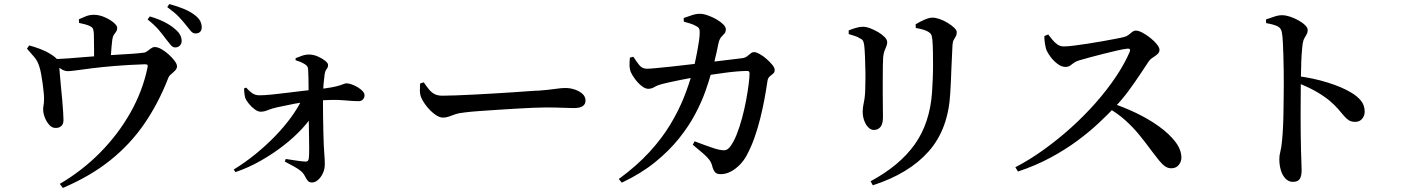

<svg xmlns="http://www.w3.org/2000/svg" viewBox="-20 -851 6960 947"><path d="M844 -617Q832 -617 822 -629Q812 -641 798 -659Q783 -680 762.5 -704Q742 -728 708 -755L719 -770Q760 -758 791.5 -742Q823 -726 844 -707Q862 -692 869 -677.5Q876 -663 876 -649Q876 -635 867 -626Q858 -617 844 -617ZM275 56Q387 -10 475 -99.5Q563 -189 623 -295Q683 -401 707 -515Q710 -527 707.5 -530.5Q705 -534 694 -534Q609 -531 544 -525.5Q479 -520 432 -514Q385 -508 356 -504Q327 -500 315 -500Q298 -500 282 -510.5Q266 -521 236 -542V-559Q272 -560 316 -563Q360 -566 403.5 -570Q447 -574 483 -576Q516 -579 554.5 -581Q593 -583 628.5 -585.5Q664 -588 688 -591Q698 -592 707 -599Q716 -606 725 -612.5Q734 -619 743 -619Q758 -619 776.5 -608.5Q795 -598 812.5 -582Q830 -566 841.5 -550.5Q853 -535 853 -524Q853 -513 844 -503.5Q835 -494 824 -485Q813 -476 809 -464Q761 -341 691.5 -240Q622 -139 524 -60.5Q426 18 290 76ZM256 -220Q238 -219 224 -234Q210 -249 201.5 -270.5Q193 -292 193 -309Q192 -318 194.5 -330Q197 -342 197 -356Q198 -369 196 -391Q194 -413 190.5 -438Q187 -463 183 -485Q179 -507 175 -519Q167 -548 150 -568.5Q133 -589 113 -611L124 -627Q150 -620 178 -609.5Q206 -599 228 -585Q254 -569 262 -558Q270 -547 272 -524Q273 -514 275 -487Q277 -460 280.5 -425.5Q284 -391 287 -357Q290 -323 291.5 -297.5Q293 -272 293 -262Q294 -241 283.5 -230.5Q273 -220 256 -220ZM444 -539Q444 -545 444 -562.5Q444 -580 444 -602.5Q444 -625 443.5 -647Q443 -669 443 -683Q442 -700 439 -708Q436 -716 424 -722Q414 -727 399.5 -731Q385 -735 370 -738L369 -756Q387 -764 404.5 -771Q422 -778 443 -778Q469 -778 495.5 -766.5Q522 -755 540 -740Q558 -725 558 -714Q558 -702 552.5 -694.5Q547 -687 541.5 -679Q536 -671 534 -656Q532 -641 530 -619.5Q528 -598 527 -577Q526 -556 526 -541ZM945 -686Q931 -686 921 -698Q911 -710 896 -729Q881 -748 861.5 -768.5Q842 -789 805 -816L815 -831Q856 -820 887 -807Q918 -794 939 -778Q959 -763 967 -748Q975 -733 975 -716Q975 -702 967 -694Q959 -686 945 -686Z M1133 -15Q1190 -50 1241.5 -92Q1293 -134 1337 -179.5Q1381 -225 1415 -271.5Q1449 -318 1470 -362L1537 -367L1536 -303Q1511 -261 1471 -217.5Q1431 -174 1379 -133.5Q1327 -93 1266.5 -58.5Q1206 -24 1141 -2ZM1519 49Q1505 49 1498 40.5Q1491 32 1485 19.5Q1479 7 1468 -4Q1452 -18 1430.5 -29.5Q1409 -41 1385 -54L1389 -67Q1416 -63 1441.5 -59Q1467 -55 1486 -54Q1501 -53 1503 -69Q1505 -83 1505 -117Q1505 -151 1504 -195.5Q1503 -240 1502.5 -288Q1502 -336 1502 -379Q1502 -392 1502 -415Q1502 -438 1501.5 -462.5Q1501 -487 1500 -504Q1500 -516 1496.5 -522Q1493 -528 1484 -534Q1473 -541 1462 -545.5Q1451 -550 1438 -554V-564Q1450 -569 1468 -575.5Q1486 -582 1504 -582Q1526 -582 1547.5 -572.5Q1569 -563 1583.5 -551.5Q1598 -540 1598 -531Q1598 -518 1591 -510.5Q1584 -503 1581 -483Q1578 -462 1576 -438Q1574 -414 1574 -395Q1573 -378 1573 -345.5Q1573 -313 1573.5 -274Q1574 -235 1575 -198Q1576 -161 1577 -134Q1578 -110 1580 -87Q1582 -64 1582 -40Q1582 -17 1572.5 3.5Q1563 24 1548.5 36.5Q1534 49 1519 49ZM1266 -300Q1252 -300 1236 -312Q1220 -324 1207 -340Q1194 -356 1190 -367Q1187 -378 1185.5 -389.5Q1184 -401 1184 -415L1194 -419Q1210 -401 1224.5 -391Q1239 -381 1259 -381Q1284 -381 1319 -384.5Q1354 -388 1393.5 -393Q1433 -398 1471.5 -402.5Q1510 -407 1541 -410Q1587 -415 1614.5 -420Q1642 -425 1656.5 -430Q1671 -435 1677.5 -437.5Q1684 -440 1688 -440Q1700 -440 1715.5 -434.5Q1731 -429 1745.5 -420Q1760 -411 1769 -401Q1778 -391 1778 -382Q1778 -369 1770 -360.5Q1762 -352 1749 -352Q1723 -352 1673.5 -356.5Q1624 -361 1539 -354Q1482 -349 1433 -339.5Q1384 -330 1348 -322Q1321 -316 1301.5 -308Q1282 -300 1266 -300Z M2164 -271Q2147 -271 2125 -287Q2103 -303 2084.5 -326.5Q2066 -350 2057 -371Q2051 -387 2051 -404.5Q2051 -422 2052 -439L2070 -445Q2083 -426 2095 -411Q2107 -396 2122.5 -387.5Q2138 -379 2162 -379Q2187 -379 2227.5 -380.5Q2268 -382 2317 -384.5Q2366 -387 2416.5 -390Q2467 -393 2512.5 -396Q2558 -399 2591 -401.5Q2624 -404 2638 -404Q2688 -408 2718.5 -412.5Q2749 -417 2768 -417Q2793 -417 2816 -409Q2839 -401 2853.5 -387.5Q2868 -374 2868 -355Q2868 -337 2854 -327.5Q2840 -318 2811 -318Q2783 -318 2752.5 -319.5Q2722 -321 2671 -321Q2650 -321 2611 -319.5Q2572 -318 2524 -315Q2476 -312 2428.5 -309Q2381 -306 2340.5 -303Q2300 -300 2277 -297Q2245 -294 2226 -287.5Q2207 -281 2194 -276Q2181 -271 2164 -271Z M3535 8Q3516 8 3507.5 -1Q3499 -10 3493 -31Q3489 -49 3478 -63.5Q3467 -78 3447 -95Q3427 -112 3397 -137L3406 -154Q3433 -144 3457 -135Q3481 -126 3500 -120Q3519 -114 3530 -112Q3550 -108 3560 -111Q3570 -114 3580 -126Q3598 -149 3613 -186.5Q3628 -224 3640 -268.5Q3652 -313 3660 -356Q3668 -399 3672.5 -434.5Q3677 -470 3677 -489Q3677 -501 3666 -501Q3644 -501 3614 -498.5Q3584 -496 3551.5 -491.5Q3519 -487 3488.5 -482.5Q3458 -478 3433 -474Q3414 -471 3387.5 -466.5Q3361 -462 3333 -456Q3305 -450 3281 -445Q3257 -440 3243 -436Q3221 -430 3207.5 -421.5Q3194 -413 3177 -413Q3162 -413 3144 -427.5Q3126 -442 3111.5 -462Q3097 -482 3091 -496Q3085 -513 3085 -530.5Q3085 -548 3087 -567L3104 -571Q3118 -549 3132.5 -530.5Q3147 -512 3171 -512Q3184 -512 3215.5 -515Q3247 -518 3290.5 -522.5Q3334 -527 3382.5 -533Q3431 -539 3479.5 -544.5Q3528 -550 3570.5 -555.5Q3613 -561 3641 -564Q3655 -566 3664.5 -573Q3674 -580 3682 -587Q3690 -594 3700 -594Q3710 -594 3727 -584.5Q3744 -575 3760.5 -560.5Q3777 -546 3789 -531.5Q3801 -517 3801 -506Q3801 -494 3793.5 -488Q3786 -482 3776.5 -474Q3767 -466 3765 -449Q3759 -408 3750.5 -362Q3742 -316 3730 -268Q3718 -220 3702 -174Q3686 -128 3664 -87Q3651 -61 3629.5 -39Q3608 -17 3584 -4.5Q3560 8 3535 8ZM3032 32Q3122 -34 3184 -102Q3246 -170 3286.5 -237.5Q3327 -305 3352.5 -369Q3378 -433 3394 -491Q3401 -511 3407 -538.5Q3413 -566 3418.5 -595Q3424 -624 3427.5 -648Q3431 -672 3431 -686Q3432 -701 3428.5 -709Q3425 -717 3414 -722Q3401 -730 3384.5 -735Q3368 -740 3353 -744L3352 -762Q3369 -768 3391 -775.5Q3413 -783 3431 -783Q3449 -783 3471.5 -775Q3494 -767 3514 -755.5Q3534 -744 3547 -731Q3560 -718 3560 -707Q3560 -693 3553 -685.5Q3546 -678 3537.5 -668.5Q3529 -659 3524 -639Q3521 -623 3515.5 -598Q3510 -573 3503 -544.5Q3496 -516 3487 -488Q3477 -451 3458.5 -399Q3440 -347 3408.5 -287.5Q3377 -228 3328.5 -167.5Q3280 -107 3211 -51Q3142 5 3047 50Z M4274 43Q4417 -34 4491.5 -138.5Q4566 -243 4577 -394Q4579 -424 4580.5 -459.5Q4582 -495 4582 -530Q4582 -565 4581.5 -596.5Q4581 -628 4579 -651Q4578 -667 4574.5 -677Q4571 -687 4557 -695Q4547 -701 4531 -705.5Q4515 -710 4497 -713L4496 -731Q4515 -743 4539 -753.5Q4563 -764 4579 -764Q4595 -764 4615 -757Q4635 -750 4654.5 -738Q4674 -726 4686.5 -714Q4699 -702 4699 -692Q4699 -680 4694 -671.5Q4689 -663 4684 -654Q4679 -645 4678 -629Q4677 -607 4675.5 -576Q4674 -545 4672.5 -511.5Q4671 -478 4670 -447Q4669 -416 4667 -393Q4658 -215 4561 -105Q4464 5 4285 63ZM4290 -210Q4276 -210 4263.5 -222Q4251 -234 4243 -255Q4235 -276 4235 -301Q4235 -321 4241.5 -350Q4248 -379 4248 -435Q4249 -459 4248.5 -496Q4248 -533 4246.5 -569Q4245 -605 4243 -624Q4241 -641 4237 -649Q4233 -657 4221 -662Q4211 -669 4196.5 -673.5Q4182 -678 4166 -683V-701Q4183 -708 4201.5 -713.5Q4220 -719 4236 -719Q4252 -719 4272 -711.5Q4292 -704 4311.5 -692.5Q4331 -681 4343.5 -668Q4356 -655 4356 -643Q4356 -632 4351.5 -622Q4347 -612 4342.5 -600Q4338 -588 4336 -568Q4335 -555 4334.5 -527Q4334 -499 4334 -462.5Q4334 -426 4334 -389Q4334 -352 4334.5 -321.5Q4335 -291 4335 -274Q4335 -239 4322.5 -224.5Q4310 -210 4290 -210Z M4988 -26Q5059 -63 5128.5 -113Q5198 -163 5263 -221.5Q5328 -280 5384 -343.5Q5440 -407 5483 -471Q5526 -535 5552 -595Q5559 -613 5540 -611Q5521 -609 5488.5 -601.5Q5456 -594 5420.5 -585Q5385 -576 5353.5 -567.5Q5322 -559 5302 -553Q5286 -548 5276 -540.5Q5266 -533 5257.5 -527Q5249 -521 5235 -521Q5216 -521 5196.5 -535.5Q5177 -550 5162 -570Q5147 -590 5141 -605Q5137 -618 5134 -635.5Q5131 -653 5131 -673L5150 -681Q5160 -668 5171.5 -654Q5183 -640 5196.5 -631Q5210 -622 5227 -622Q5246 -622 5277 -626Q5308 -630 5344.5 -635.5Q5381 -641 5417 -647.5Q5453 -654 5482 -659.5Q5511 -665 5526 -669Q5538 -672 5547 -679.5Q5556 -687 5564.5 -693.5Q5573 -700 5582 -700Q5596 -700 5615.5 -689.5Q5635 -679 5654.5 -663.5Q5674 -648 5686.5 -632Q5699 -616 5699 -605Q5699 -593 5689 -584Q5679 -575 5666.5 -567.5Q5654 -560 5647 -550Q5629 -523 5603.5 -484.5Q5578 -446 5546.5 -403Q5515 -360 5477 -321Q5443 -285 5397 -242Q5351 -199 5292 -155.5Q5233 -112 5160.5 -73Q5088 -34 5001 -5ZM5757 -21Q5740 -21 5726 -31Q5712 -41 5696.5 -60Q5681 -79 5660 -107Q5630 -148 5599 -186Q5568 -224 5529 -259Q5490 -294 5435 -325L5452 -346Q5518 -325 5581 -295Q5644 -265 5695 -228.5Q5746 -192 5776.5 -152.5Q5807 -113 5807 -73Q5807 -54 5794 -37.5Q5781 -21 5757 -21Z M6357 46Q6336 46 6320.5 30Q6305 14 6297.5 -11.5Q6290 -37 6290 -66Q6290 -84 6295 -103Q6300 -122 6303 -153Q6306 -181 6308 -219.5Q6310 -258 6310.5 -299.5Q6311 -341 6311.5 -378.5Q6312 -416 6312 -441Q6312 -472 6311.5 -507.5Q6311 -543 6310 -577.5Q6309 -612 6307.5 -641.5Q6306 -671 6303 -688Q6300 -713 6280 -722Q6260 -731 6225 -737L6224 -755Q6245 -762 6265 -769Q6285 -776 6303 -776Q6321 -776 6342.5 -769Q6364 -762 6384.5 -750.5Q6405 -739 6417.5 -726.5Q6430 -714 6430 -703Q6430 -691 6425 -682Q6420 -673 6414 -663Q6408 -653 6405 -635Q6402 -611 6400 -580Q6398 -549 6397.5 -515Q6397 -481 6396 -449Q6396 -416 6395.5 -373.5Q6395 -331 6395 -283.5Q6395 -236 6395.5 -191Q6396 -146 6397 -108Q6398 -72 6399 -48Q6400 -24 6400 -12Q6400 18 6390.5 32Q6381 46 6357 46ZM6664 -250Q6645 -250 6632.5 -258Q6620 -266 6608 -280.5Q6596 -295 6579 -314.5Q6562 -334 6536 -356Q6506 -380 6468 -401.5Q6430 -423 6378 -443V-476Q6458 -466 6529.5 -443.5Q6601 -421 6645 -394Q6674 -377 6692.5 -354.5Q6711 -332 6711 -300Q6711 -280 6698.5 -265Q6686 -250 6664 -250Z"/></svg>

Font: Noto Serif SC ExtraLight SemiBold
Style: Regular
Weight: 600
Version: Version 2.002-H1;hotconv 1.1.0;makeotfexe 2.6.0